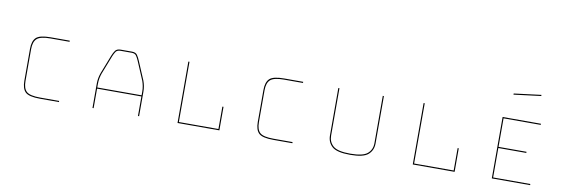

<svg xmlns="http://www.w3.org/2000/svg" viewBox="-56 -1309 4889 1663"><g transform="rotate(10 2388.0 -477.5)"><path d="M493 -100V-90H326Q229 -90 197.5 -120Q166 -150 166 -219V-499Q166 -570 198 -600Q230 -630 326 -630H493V-620H326Q238 -620 207 -592.5Q176 -565 176 -499V-219Q176 -154 206 -127Q236 -100 326 -100Z M798 -303V-272H1188V-303Q1188 -330 1183.5 -353Q1179 -376 1172 -396L1103 -559Q1092 -585 1080 -602.5Q1068 -620 1040 -620H942Q912 -620 900 -602.5Q888 -585 878 -560L814 -396Q807 -376 802.5 -353Q798 -330 798 -303ZM1188 -90V-262H798V-90H788V-303Q788 -331 792.5 -354.5Q797 -378 805 -400L869 -564Q880 -592 894 -611Q908 -630 942 -630H1040Q1073 -630 1086.5 -611Q1100 -592 1112 -563L1181 -400Q1189 -378 1193.5 -354.5Q1198 -331 1198 -303V-90Z M1536 -90V-630H1546V-100H1894V-297H1904V-90Z M2546 -100V-90H2379Q2282 -90 2250.5 -120Q2219 -150 2219 -219V-499Q2219 -570 2251 -600Q2283 -630 2379 -630H2546V-620H2379Q2291 -620 2260 -592.5Q2229 -565 2229 -499V-219Q2229 -154 2259 -127Q2289 -100 2379 -100Z M2855 -630H2865V-213Q2865 -157 2904.5 -122.5Q2944 -88 3055 -88Q3166 -88 3206 -122.5Q3246 -157 3246 -213V-630H3256V-213Q3256 -153 3214 -115.5Q3172 -78 3055 -78Q2938 -78 2896.5 -115.5Q2855 -153 2855 -213Z M3605 -90V-630H3615V-100H3963V-297H3973V-90Z M4637 -100V-90H4300V-630H4637V-620H4310V-369H4556V-359H4310V-100ZM4359 -847 4598 -877V-867L4359 -837Z"/></g></svg>

Font: Bungee Hairline
Style: Regular
Weight: 400
Designer: David Jonathan Ross
Foundry: David Jonathan Ross
Version: Version 1.000;PS 1.0;hotconv 1.0.72;makeotf.lib2.5.5900